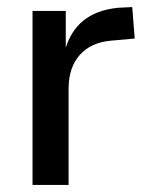

<svg xmlns="http://www.w3.org/2000/svg" viewBox="-20 -523 416 543"><path d="M72 0V-492H166V-378H163Q178 -434 215.5 -464.5Q253 -495 314 -501L354 -503L361 -414L294 -408Q237 -403 205.5 -367.5Q174 -332 174 -272V0Z"/></svg>

Font: Nunito Sans 10pt SemiCondensed SemiBold
Style: Regular
Weight: 600
Width: 4
Designer: Vernon Adams
Foundry: Vernon Adams
Version: Version 3.101;gftools[0.9.27]